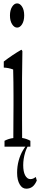

<svg xmlns="http://www.w3.org/2000/svg" viewBox="-20 -880 238 1139"><path d="M81.5 -716.3Q64.5 -716.3 51.8 -736.3Q39.1 -756.3 39.1 -788.1Q39.1 -819.8 51.8 -839.8Q64.5 -859.9 81.5 -859.9Q98.6 -859.9 111.1 -840.3Q123.5 -820.8 123.5 -788.6Q123.5 -756.3 111.1 -736.3Q98.6 -716.3 81.5 -716.3ZM6.8 -44.9Q32.7 -58.1 59.1 -61V-64.5Q59.1 -75.2 59.1 -77.1Q59.1 -122.1 59.6 -170.9Q60.1 -219.7 60.1 -256.3Q60.1 -289.6 60.1 -313Q60.1 -392.6 58.1 -467.8Q30.3 -478 2.4 -479Q2.4 -502 2.4 -515.1Q54.2 -554.7 106 -584.5Q109.4 -585.4 112.8 -576.2Q111.8 -500.5 110.8 -415Q110.8 -297.9 110.8 -170.9Q110.8 -118.7 111.3 -64.9V-61.5Q135.7 -58.1 160.2 -44.9Q160.2 -32.2 160.2 -9.8H6.8Q6.8 -32.2 6.8 -44.9ZM135.7 239.3Q111.8 239.3 97.2 214.4Q81.5 188.5 81.5 145Q81.5 106.9 90.8 72.8Q100.1 38.6 116.2 11.5Q132.3 -15.6 150.9 -31.7H157.7Q139.6 -8.8 129.4 23.9Q117.7 62.5 117.7 100.1Q117.7 137.7 128.9 159.7Q141.1 182.6 160.2 182.6Q170.4 182.6 179.2 178.2Q185.1 175.3 192.4 169.9L198.2 191.4Q186 218.3 170.9 228.8Q155.8 239.3 135.7 239.3Z"/></svg>

Font: Scarab Serif
Style: Condensed-Light
Weight: 300
Designer: John Roberts
Foundry: Scarab
Version: 1.0